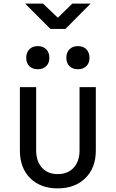

<svg xmlns="http://www.w3.org/2000/svg" viewBox="-20 -1032 640 1062"><path d="M299 10Q204 10 147 -46.5Q90 -103 90 -200V-550H180V-200Q180 -140 212 -104.5Q244 -69 299 -69Q355 -69 387.5 -104.5Q420 -140 420 -200V-550H510V-200Q510 -103 452 -46.5Q394 10 299 10ZM411 -649Q382 -649 364.5 -666Q347 -683 347 -712Q347 -742 364.5 -759.5Q382 -777 411 -777Q440 -777 457.5 -759.5Q475 -742 475 -712Q475 -683 457.5 -666Q440 -649 411 -649ZM189 -649Q160 -649 142.5 -666Q125 -683 125 -712Q125 -742 142.5 -759.5Q160 -777 189 -777Q218 -777 235.5 -759.5Q253 -742 253 -712Q253 -683 235.5 -666Q218 -649 189 -649ZM259 -872 119 -1012H218L300 -934L380 -1012H481L342 -872Z"/></svg>

Font: JetBrains Mono NL
Style: Regular
Weight: 400
Monospace: yes
Designer: Philipp Nurullin, Konstantin Bulenkov
Foundry: JetBrains
Version: Version 2.305; ttfautohint (v1.8.4.7-5d5b)